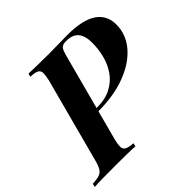

<svg xmlns="http://www.w3.org/2000/svg" viewBox="-214 -889 1070 1070"><g transform="rotate(-45 320.5 -354.0)"><path d="M230 -284 235 -304H280Q346 -304 391.5 -328.5Q437 -353 464.5 -393Q492 -433 504 -481.5Q516 -530 516 -579Q516 -632 493.5 -660Q471 -688 419 -688Q399 -688 388 -681Q377 -674 370.5 -655.5Q364 -637 355 -602L223 -106Q216 -77 216 -58.5Q216 -40 231 -31Q246 -22 282 -20L278 0Q248 -2 208 -2.5Q168 -3 124 -3Q74 -3 29 -2.5Q-16 -2 -42 0L-38 -20Q-4 -22 15 -28Q34 -34 45 -52Q56 -70 65 -106L197 -602Q204 -633 204 -651Q204 -669 190 -678Q176 -687 138 -688L143 -708Q168 -707 213 -706Q258 -705 302 -705Q338 -705 374.5 -706Q411 -707 448 -707Q568 -707 625.5 -668Q683 -629 683 -556Q683 -478 631 -416.5Q579 -355 486 -319.5Q393 -284 270 -284Z"/></g></svg>

Font: Playfair Display
Style: Bold Italic
Weight: 700
Italic angle: -14°
Designer: Claus Eggers Sørensen
Foundry: Claus Eggers Sørensen
Version: Version 1.203